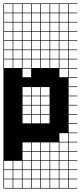

<svg xmlns="http://www.w3.org/2000/svg" viewBox="-20 -827 469 1115"><path d="M325 -803.6V-753.6H375V-803.6ZM3.6 -700H53.6V-750H3.6ZM57.1 -700H107.1V-750H57.1ZM110.7 -700H160.7V-750H110.7ZM271.4 -700H321.4V-750H271.4ZM217.9 -700H267.9V-750H217.9ZM325 -700H375V-750H325ZM164.3 -700H214.3V-750H164.3ZM164.3 -646.4H214.3V-696.4H164.3ZM325 -646.4H375V-696.4H325ZM217.9 -646.4H267.9V-696.4H217.9ZM271.4 -646.4H321.4V-696.4H271.4ZM110.7 -646.4H160.7V-696.4H110.7ZM57.1 -646.4H107.1V-696.4H57.1ZM3.6 -646.4H53.6V-696.4H3.6ZM217.9 -592.9H267.9V-642.9H217.9ZM164.3 -592.9H214.3V-642.9H164.3ZM325 -592.9H375V-642.9H325ZM110.7 -592.9H160.7V-642.9H110.7ZM271.4 -592.9H321.4V-642.9H271.4ZM3.6 -592.9H53.6V-642.9H3.6ZM57.1 -592.9H107.1V-642.9H57.1ZM217.9 -539.3H267.9V-589.3H217.9ZM164.3 -539.3H214.3V-589.3H164.3ZM325 -539.3H375V-589.3H325ZM110.7 -539.3H160.7V-589.3H110.7ZM3.6 -539.3H53.6V-589.3H3.6ZM271.4 -539.3H321.4V-589.3H271.4ZM57.1 -539.3H107.1V-589.3H57.1ZM271.4 -485.7H321.4V-535.7H271.4ZM57.1 -485.7H107.1V-535.7H57.1ZM3.6 -485.7H53.6V-535.7H3.6ZM325 -485.7H375V-535.7H325ZM217.9 -485.7H267.9V-535.7H217.9ZM110.7 -485.7H160.7V-535.7H110.7ZM164.3 -485.7H214.3V-535.7H164.3ZM271.4 -432.1H321.4V-482.1H271.4ZM164.3 -432.1H214.3V-482.1H164.3ZM57.1 -432.1H107.1V-482.1H57.1ZM325 -432.1H375V-482.1H325ZM3.6 -432.1H53.6V-482.1H3.6ZM217.9 -432.1H267.9V-482.1H217.9ZM110.7 -432.1H160.7V-482.1H110.7ZM325 -378.6H375V-428.6H325ZM110.7 -378.6H160.7V-428.6H110.7ZM164.3 -271.4H214.3V-321.4H164.3ZM217.9 -271.4H267.9V-321.4H217.9ZM110.7 -271.4H160.7V-321.4H110.7ZM110.7 -217.9H160.7V-267.9H110.7ZM217.9 -217.9H267.9V-267.9H217.9ZM164.3 -217.9H214.3V-267.9H164.3ZM217.9 -164.3H267.9V-214.3H217.9ZM110.7 -164.3H160.7V-214.3H110.7ZM164.3 -164.3H214.3V-214.3H164.3ZM217.9 -110.7H267.9V-160.7H217.9ZM164.3 -110.7H214.3V-160.7H164.3ZM110.7 -110.7H160.7V-160.7H110.7ZM325 -3.6H375V-53.6H325ZM271.4 50H321.4V0H271.4ZM164.3 50H214.3V0H164.3ZM110.7 50H160.7V0H110.7ZM325 50H375V0H325ZM217.9 50H267.9V0H217.9ZM325 103.6H375V53.6H325ZM110.7 103.6H160.7V53.6H110.7ZM164.3 103.6H214.3V53.6H164.3ZM271.4 103.6H321.4V53.6H271.4ZM217.9 103.6H267.9V53.6H217.9ZM271.4 210.7H321.4V160.7H271.4ZM110.7 210.7H160.7V160.7H110.7ZM57.1 210.7H107.1V160.7H57.1ZM3.6 210.7H53.6V160.7H3.6ZM325 210.7H375V160.7H325ZM164.3 210.7H214.3V160.7H164.3ZM217.9 210.7H267.9V160.7H217.9ZM110.7 264.3H160.7V214.3H110.7ZM271.4 264.3H321.4V214.3H271.4ZM3.6 264.3H53.6V214.3H3.6ZM164.3 264.3H214.3V214.3H164.3ZM325 264.3H375V214.3H325ZM217.9 264.3H267.9V214.3H217.9ZM57.1 264.3H107.1V214.3H57.1ZM271.4 -803.6V-753.6H321.4V-803.6ZM217.9 -803.6V-753.6H267.9V-803.6ZM164.3 -803.6V-753.6H214.3V-803.6ZM110.7 -803.6V-753.6H160.7V-803.6ZM57.1 -803.6V-753.6H107.1V-803.6ZM3.6 -803.6V-753.6H53.6V-803.6ZM0 267.9V107.1H3.6V157.1H53.6V107.1H57.1V157.1H107.1V107.1H110.7V157.1H160.7V107.1H164.3V157.1H214.3V107.1H217.9V157.1H267.9V107.1H271.4V157.1H321.4V107.1H325V157.1H375V107.1H0V-807.1H428.6V-803.6H378.6V-753.6H428.6V-750H378.6V-700H428.6V-696.4H378.6V-646.4H428.6V-642.9H378.6V-592.9H428.6V-589.3H378.6V-539.3H428.6V-535.7H378.6V-485.7H428.6V-482.1H378.6V-432.1H428.6V-428.6H378.6V-378.6H428.6V-375H378.6V-325H428.6V-321.4H378.6V-271.4H428.6V-267.9H378.6V-217.9H428.6V-214.3H378.6V-164.3H428.6V-160.7H378.6V-110.7H428.6V-107.1H378.6V-57.1H428.6V-53.6H378.6V-3.6H428.6V0H378.6V50H428.6V53.6H378.6V103.6H428.6V107.1H378.6V157.1H428.6V160.7H378.6V210.7H428.6V214.3H378.6V264.3H428.6V267.9Z"/></svg>

Font: Jersey 10 Charted
Style: Regular
Weight: 400
Designer: Sarah Cadigan-Fried
Version: Version 1.000; ttfautohint (v1.8.4.7-5d5b)